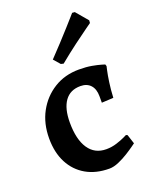

<svg xmlns="http://www.w3.org/2000/svg" viewBox="-140 -807 708 895"><g transform="rotate(-20 214.5 -359.0)"><path d="M246 12Q179 12 130.5 -16Q82 -44 55.5 -95Q29 -146 29 -216Q29 -290 60 -347Q91 -404 145 -437.5Q199 -471 269 -471Q305 -471 332.5 -466Q360 -461 376.5 -456Q393 -451 393 -451L396 -442Q396 -442 391.5 -422Q387 -402 382 -367.5Q377 -333 375 -292L317 -289V-321Q317 -357 299 -376.5Q281 -396 249 -396Q198 -396 171.5 -359Q145 -322 145 -253Q145 -169 175.5 -123.5Q206 -78 263 -78Q290 -78 315 -86Q340 -94 355.5 -101.5Q371 -109 371 -109L378 -106L393 -60Q393 -60 378.5 -49.5Q364 -39 341 -24.5Q318 -10 292.5 1Q267 12 246 12ZM212 -521 199 -524 171 -556Q200 -586 228.5 -617Q257 -648 280 -673.5Q303 -699 316.5 -714.5Q330 -730 330 -730L343 -729L393 -670L392 -657Q392 -657 366 -638.5Q340 -620 298.5 -589Q257 -558 212 -521Z"/></g></svg>

Font: Alegreya SemiBold
Style: Regular
Weight: 600
Designer: Juan Pablo del Peral
Foundry: Huerta Tipografica
Version: Version 2.009